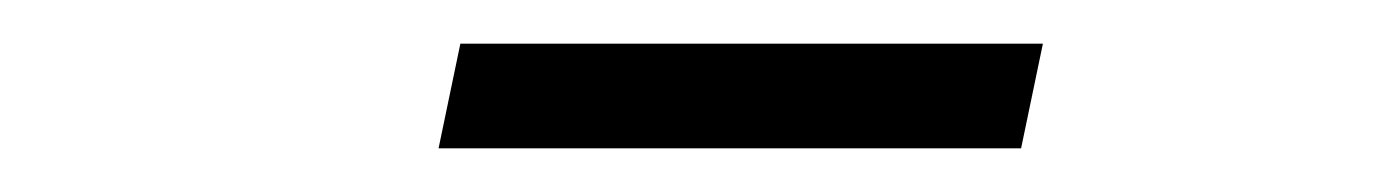

<svg xmlns="http://www.w3.org/2000/svg" viewBox="-20 -714 636 88"><path d="M181 -646 191 -694H458L448 -646Z"/></svg>

Font: IBM Plex Sans Light
Style: Italic
Weight: 300
Italic angle: -11.31°
Designer: Mike Abbink, Paul van der Laan, Pieter van Rosmalen
Foundry: Bold Monday
Version: Version 3.0